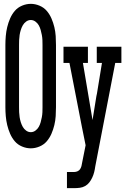

<svg xmlns="http://www.w3.org/2000/svg" viewBox="-20 -763 651 998"><path d="M140 8Q117 8 94.5 -1.5Q72 -11 57 -28.5Q42 -46 32.5 -68Q23 -90 17.5 -113Q12 -136 10 -159.5Q8 -183 8 -206V-529Q8 -552 10 -575.5Q12 -599 17.5 -622Q23 -645 32.5 -667Q42 -689 57 -706.5Q72 -724 94.5 -733.5Q117 -743 140 -743Q163 -743 185.5 -733.5Q208 -724 223 -706.5Q238 -689 247.5 -667Q257 -645 262.5 -622Q268 -599 269.5 -575.5Q271 -552 271 -529V-206Q271 -183 269.5 -159.5Q268 -136 262.5 -113Q257 -90 247.5 -68Q238 -46 223 -28.5Q208 -11 185.5 -1.5Q163 8 140 8ZM140 -76Q153 -76 164 -84Q175 -92 181.5 -103.5Q188 -115 191.5 -128Q195 -141 197.5 -154Q200 -167 200.5 -180Q201 -193 201 -206V-529Q201 -542 200.5 -555Q200 -568 197.5 -581Q195 -594 191.5 -607Q188 -620 181.5 -631.5Q175 -643 164 -651Q153 -659 140 -659Q127 -659 116 -651Q105 -643 98.5 -631.5Q92 -620 88 -607Q84 -594 82 -581Q80 -568 79.5 -555Q79 -542 79 -529V-206Q79 -193 79.5 -180Q80 -167 82 -154Q84 -141 88 -128Q92 -115 98.5 -103.5Q105 -92 116 -84Q127 -76 140 -76ZM328 215V131H366Q375 131 383.5 127Q392 123 396.5 116Q401 109 403.5 100Q406 91 407 82L425 -8L406 -102L341 -436H310V-520H437V-436H411L461 -139L481 -263L484 -277L510 -436H483V-520H611V-436H579L475 103Q473 118 469.5 132Q466 146 459.5 160Q453 174 444 185.5Q435 197 422.5 204Q410 211 395.5 213Q381 215 366 215Z"/></svg>

Font: Iosevka HT Medium Extended
Style: Regular
Weight: 500
Width: 7
Monospace: yes
Designer: Belleve Invis
Foundry: Belleve Invis
Version: Version 32.3.0; ttfautohint (v1.8.4)